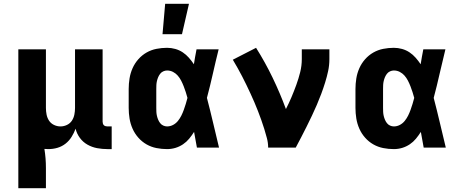

<svg xmlns="http://www.w3.org/2000/svg" viewBox="-20 -781 2440 1016"><path d="M77 215V-520H223V-210Q223 -192 226.5 -174.5Q230 -157 239.5 -142.5Q249 -128 265.5 -120Q282 -112 300 -112Q318 -112 334.5 -120Q351 -128 360.5 -142.5Q370 -157 373.5 -174.5Q377 -192 377 -210V-520H523V-137Q523 -132 524.5 -127Q526 -122 529.5 -118.5Q533 -115 538 -113.5Q543 -112 548 -112H571V8H548Q521 8 494 3Q467 -2 443 -15.5Q419 -29 402.5 -51.5Q386 -74 380 -100Q372 -78 359 -57Q346 -36 327 -21Q308 -6 284.5 1Q261 8 236 8Q231 8 225.5 7.5Q220 7 215 7Q219 32 221 57Q223 82 223 108V215Z M864 8Q836 8 808 2.5Q780 -3 755.5 -17Q731 -31 712 -52.5Q693 -74 681.5 -100Q670 -126 665.5 -154Q661 -182 661 -210V-310Q661 -338 665.5 -366Q670 -394 681.5 -420Q693 -446 712 -467.5Q731 -489 755.5 -503Q780 -517 808 -522.5Q836 -528 864 -528Q886 -528 907.5 -522Q929 -516 947 -504Q965 -492 979.5 -475.5Q994 -459 1006 -441Q1009 -460 1012.5 -480Q1016 -500 1020 -520H1137Q1121 -456 1106.5 -391.5Q1092 -327 1075 -263Q1092 -198 1107.5 -132Q1123 -66 1139 0H1022Q1018 -21 1014.5 -41.5Q1011 -62 1007 -83Q995 -64 981 -47Q967 -30 948.5 -17.5Q930 -5 908.5 1.5Q887 8 864 8ZM864 -112Q881 -112 896 -120Q911 -128 921.5 -141Q932 -154 939.5 -169Q947 -184 952.5 -199.5Q958 -215 963 -231Q968 -247 972 -263Q968 -278 963 -293.5Q958 -309 952 -324.5Q946 -340 938.5 -354.5Q931 -369 920.5 -381Q910 -393 895.5 -400.5Q881 -408 864 -408Q854 -408 844 -403.5Q834 -399 827.5 -390.5Q821 -382 817 -372.5Q813 -363 810.5 -352.5Q808 -342 807.5 -331.5Q807 -321 807 -310V-210Q807 -199 807.5 -188.5Q808 -178 810.5 -167.5Q813 -157 817 -147.5Q821 -138 827.5 -129.5Q834 -121 844 -116.5Q854 -112 864 -112ZM840 -600 854 -761H980L943 -600Z M1399 0Q1399 -25 1392.5 -49.5Q1386 -74 1378.5 -98.5Q1371 -123 1362.5 -146.5Q1354 -170 1345 -193.5Q1336 -217 1326 -240Q1316 -263 1305.5 -286Q1295 -309 1284 -331.5Q1273 -354 1261.5 -376.5Q1250 -399 1237.5 -421Q1225 -443 1212 -465L1335 -528Q1383 -452 1422.5 -370Q1462 -288 1493 -204Q1509 -235 1522.5 -267Q1536 -299 1548 -332Q1560 -365 1568.5 -399Q1577 -433 1577 -468V-520H1723V-468Q1723 -436 1716.5 -405.5Q1710 -375 1700.5 -344.5Q1691 -314 1680 -284.5Q1669 -255 1656.5 -226Q1644 -197 1630.5 -168.5Q1617 -140 1603 -112Q1589 -84 1574.5 -56Q1560 -28 1545 0Z M2064 8Q2036 8 2008 2.5Q1980 -3 1955.5 -17Q1931 -31 1912 -52.5Q1893 -74 1881.5 -100Q1870 -126 1865.5 -154Q1861 -182 1861 -210V-310Q1861 -338 1865.5 -366Q1870 -394 1881.5 -420Q1893 -446 1912 -467.5Q1931 -489 1955.5 -503Q1980 -517 2008 -522.5Q2036 -528 2064 -528Q2086 -528 2107.5 -522Q2129 -516 2147 -504Q2165 -492 2179.5 -475.5Q2194 -459 2206 -441Q2209 -460 2212.5 -480Q2216 -500 2220 -520H2337Q2321 -456 2306.5 -391.5Q2292 -327 2275 -263Q2292 -198 2307.5 -132Q2323 -66 2339 0H2222Q2218 -21 2214.5 -41.5Q2211 -62 2207 -83Q2195 -64 2181 -47Q2167 -30 2148.5 -17.5Q2130 -5 2108.5 1.5Q2087 8 2064 8ZM2064 -112Q2081 -112 2096 -120Q2111 -128 2121.5 -141Q2132 -154 2139.5 -169Q2147 -184 2152.5 -199.5Q2158 -215 2163 -231Q2168 -247 2172 -263Q2168 -278 2163 -293.5Q2158 -309 2152 -324.5Q2146 -340 2138.5 -354.5Q2131 -369 2120.5 -381Q2110 -393 2095.5 -400.5Q2081 -408 2064 -408Q2054 -408 2044 -403.5Q2034 -399 2027.5 -390.5Q2021 -382 2017 -372.5Q2013 -363 2010.5 -352.5Q2008 -342 2007.5 -331.5Q2007 -321 2007 -310V-210Q2007 -199 2007.5 -188.5Q2008 -178 2010.5 -167.5Q2013 -157 2017 -147.5Q2021 -138 2027.5 -129.5Q2034 -121 2044 -116.5Q2054 -112 2064 -112Z"/></svg>

Font: Iosevka Heavy Extended
Style: Regular
Weight: 900
Width: 7
Monospace: yes
Designer: Belleve Invis
Foundry: Belleve Invis
Version: Version 32.5.0; ttfautohint (v1.8.4)